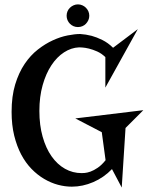

<svg xmlns="http://www.w3.org/2000/svg" viewBox="-20 -821 665 864"><path d="M625 -325.2 544.9 -245.1 527.8 22.9 483.9 -60.1Q447.3 -22 399.7 -1.5Q352.1 19 303.2 19Q272.5 19 240.7 10.5Q209 2 178.7 -15.9Q148.4 -33.7 121.8 -61Q95.2 -88.4 75.4 -125.7Q55.7 -163.1 43.9 -210.9Q32.2 -258.8 32.2 -317.9Q32.2 -387.7 48.3 -440.9Q64.5 -494.1 90.8 -533.2Q117.2 -572.3 150.4 -598.1Q183.6 -624 217.8 -639.6Q252 -655.3 284.4 -661.6Q316.9 -668 340.8 -668Q366.2 -666.5 392.6 -659.7Q414.6 -653.8 440.4 -641.1Q466.3 -628.4 488.8 -606L600.1 -689.9L454.1 -426.8V-564Q437 -580.6 417.2 -589.4Q397.5 -598.1 380.4 -602.3Q363.3 -606.4 350.8 -607.2Q338.4 -607.9 335.9 -607.9Q300.3 -606.4 268.1 -585.4Q235.8 -564.5 211.2 -527.1Q186.5 -489.7 171.9 -437.7Q157.2 -385.7 157.2 -321.8Q157.2 -257.3 171.9 -205.6Q186.5 -153.8 212.2 -117.4Q237.8 -81.1 272.5 -61.5Q307.1 -42 347.2 -42Q350.6 -42 361.3 -42.7Q372.1 -43.5 387.2 -48.8Q402.3 -54.2 419.9 -66.2Q437.5 -78.1 455.1 -100.1L438 -226.1L318.8 -288.1ZM381.8 -750Q381.8 -739.7 377.7 -730.5Q373.5 -721.2 366.7 -714.1Q359.9 -707 350.6 -703.1Q341.3 -699.2 330.6 -699.2Q320.3 -699.2 311 -703.1Q301.8 -707 294.7 -714.1Q287.6 -721.2 283.7 -730.5Q279.8 -739.7 279.8 -750Q279.8 -760.7 283.7 -770Q287.6 -779.3 294.7 -786.1Q301.8 -793 311 -797.1Q320.3 -801.3 330.6 -801.3Q341.3 -801.3 350.6 -797.1Q359.9 -793 366.7 -786.1Q373.5 -779.3 377.7 -770Q381.8 -760.7 381.8 -750Z"/></svg>

Font: Risque
Style: Regular
Weight: 400
Designer: Astigmatic (AOETI)
Foundry: Astigmatic (AOETI)
Version: Version 1.000